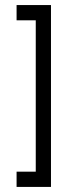

<svg xmlns="http://www.w3.org/2000/svg" viewBox="-20 -692 301 763"><path d="M122.1 -9.8V-611.3H45.9V-671.9H182.6V50.8H45.9V-9.8Z"/></svg>

Font: Jura
Style: Medium
Weight: 500
Version: Version 2.6.1